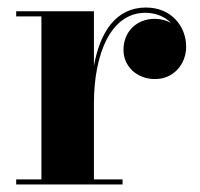

<svg xmlns="http://www.w3.org/2000/svg" viewBox="-20 -490 532 510"><path d="M23 -13.5V0H305.5V-13.5H229.5V-215.5C229.5 -346.5 274 -456 366 -456C394.5 -456 418 -445.5 434.5 -429C422 -436 407 -440 391 -440C343 -440 308 -406 308 -357.5C308 -315 342 -280 392 -280C441 -280 474.5 -319.5 474.5 -366C474.5 -418.5 436.5 -470 367.5 -470C287.5 -470 245.5 -404 229.5 -315V-460H23V-446.5H90V-13.5Z"/></svg>

Font: Bodoni* 16pt
Style: Bold
Weight: 700
Version: Version 2.3